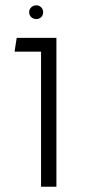

<svg xmlns="http://www.w3.org/2000/svg" viewBox="-20 -705 339 725"><path d="M117 -633C132 -633 143 -644 143 -659C143 -673 132 -685 117 -685C102 -685 90 -673 90 -659C90 -644 102 -633 117 -633ZM135 0H193V-562H43L35 -510H135Z"/></svg>

Font: FiraGO Light
Style: Regular
Weight: 300
Designer: bBox Type
Foundry: bBox Type GmbH
Version: Version 1.001;PS 001.001;hotconv 1.0.88;makeotf.lib2.5.64775